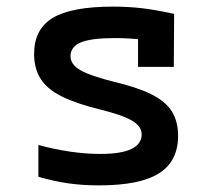

<svg xmlns="http://www.w3.org/2000/svg" viewBox="-20 -550 640 580"><path d="M279 10Q228 10 184 3.5Q140 -3 96 -16V-112Q144 -99 191.5 -92Q239 -85 283 -85Q346 -85 377 -100Q408 -115 408 -144Q408 -160 396 -172.5Q384 -185 357.5 -196Q331 -207 287 -218Q213 -236 168 -258Q123 -280 103 -311.5Q83 -343 83 -387Q83 -462 139.5 -496Q196 -530 321 -530Q365 -530 406 -525.5Q447 -521 506 -508L505 -348H397V-487L446 -426Q409 -431 381.5 -433Q354 -435 327 -435Q256 -435 224.5 -422Q193 -409 193 -380Q193 -364 205.5 -351Q218 -338 246 -327Q274 -316 320 -304Q393 -287 436.5 -265.5Q480 -244 499 -213.5Q518 -183 518 -140Q518 -63 460.5 -26.5Q403 10 279 10Z"/></svg>

Font: M PLUS Code Latin Expanded Medium
Style: Regular
Weight: 500
Width: 7
Designer: Coji Morishita
Foundry: UNDERFOREST DESIGN
Version: Version 1.002; ttfautohint (v1.8.3)